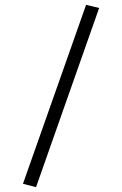

<svg xmlns="http://www.w3.org/2000/svg" viewBox="-20 -681 504 794"><path d="M75 79 336 -661 390 -648 129 93Z"/></svg>

Font: Athiti
Style: Regular
Weight: 400
Designer: CadsonDemak Team
Foundry: CadsonDemak
Version: Version 1.033